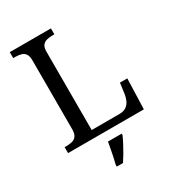

<svg xmlns="http://www.w3.org/2000/svg" viewBox="-219 -834 1062 1176"><g transform="rotate(-30 311.5 -246.5)"><path d="M38 0V-42H51Q74 -42 92.5 -47Q111 -52 122 -67.5Q133 -83 133 -114V-600Q133 -632 122 -647Q111 -662 92.5 -667Q74 -672 51 -672H38V-714H329V-672H316Q294 -672 275.5 -667.5Q257 -663 245.5 -648.5Q234 -634 234 -604V-50H431Q461 -50 479.5 -63.5Q498 -77 507 -98Q516 -119 519 -140L529 -215H581L574 0ZM255 208Q261 186 266 161Q271 136 276 110.5Q281 85 285 61H382V71Q373 92 359 119Q345 146 329 173Q313 200 299 221H255Z"/></g></svg>

Font: Noto Serif Gurmukhi
Style: Regular
Weight: 400
Designer: Vaibhav Singh and the Monotype Design Team
Foundry: Monotype Imaging Inc.
Version: Version 2.003